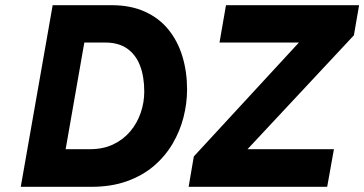

<svg xmlns="http://www.w3.org/2000/svg" viewBox="-20 -720 1404 740"><path d="M60 0 183 -700H410Q483.5 -700 538.2 -675.2Q593 -650.5 629 -606.2Q665 -562 683 -502.8Q701 -443.5 701 -375Q701 -321.5 687.2 -267.8Q673.5 -214 645 -165.8Q616.5 -117.5 572.8 -80.2Q529 -43 469 -21.5Q409 0 332 0ZM233 -145H327Q378 -145 417 -163.8Q456 -182.5 482.5 -214.2Q509 -246 522.5 -285.8Q536 -325.5 536 -367Q536 -425 519.5 -467.5Q503 -510 469.8 -533Q436.5 -556 386 -556H305ZM707 0 727 -117 1132 -556H826L851 -700H1364L1344 -584L934 -145H1267L1241 0Z"/></svg>

Font: Overpass Black
Style: Italic
Weight: 900
Italic angle: -10°
Designer: Delve Withrington, Dave Bailey, Thomas Jockin
Foundry: Delve Fonts LLC
Version: Version 4.000